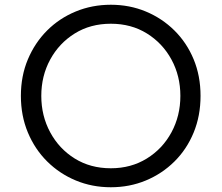

<svg xmlns="http://www.w3.org/2000/svg" viewBox="-20 -777 934 809"><path d="M447 12Q368 12 299.5 -16.5Q231 -45 179 -96.5Q127 -148 97.5 -218.5Q68 -289 68 -373Q68 -457 97.5 -527Q127 -597 178.5 -648.5Q230 -700 299 -728.5Q368 -757 447 -757Q526 -757 594.5 -728.5Q663 -700 715 -648.5Q767 -597 796 -527Q825 -457 825 -373Q825 -289 796 -218.5Q767 -148 715 -96.5Q663 -45 594.5 -16.5Q526 12 447 12ZM447 -68Q532 -68 598.5 -109Q665 -150 702.5 -219.5Q740 -289 740 -373Q740 -457 702.5 -526Q665 -595 599 -636Q533 -677 447 -677Q361 -677 295 -636Q229 -595 191.5 -526Q154 -457 154 -373Q154 -289 191.5 -219.5Q229 -150 295 -109Q361 -68 447 -68Z"/></svg>

Font: Plus Jakarta Text Light
Style: Regular
Weight: 300
Designer: Gumpita Rahayu
Foundry: Tokotype Studio
Version: Version 1.000